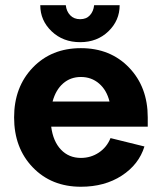

<svg xmlns="http://www.w3.org/2000/svg" viewBox="-20 -710 616 738"><path d="M34.2 -258.8Q34.2 -375.5 106 -450.2Q177.7 -524.9 291 -524.9Q404.3 -524.9 476.1 -450.2Q547.9 -375.5 547.9 -258.8V-223.1H176.8Q184.1 -166.5 214.4 -134.8Q244.6 -103 291 -103Q329.1 -103 359.9 -123.5Q390.6 -144 404.8 -179.2L535.2 -147Q513.7 -77.6 448 -34.9Q382.3 7.8 291 7.8Q177.7 7.8 106 -66.7Q34.2 -141.1 34.2 -258.8ZM291 -414.1Q251 -414.1 222.7 -389.4Q194.3 -364.7 182.1 -319.8H400.9Q390.1 -363.8 360.8 -388.9Q331.5 -414.1 291 -414.1ZM288.1 -547.9Q222.2 -547.9 178.5 -589.6Q134.8 -631.3 134.8 -689.9H232.9Q235.4 -666.5 249.8 -651.4Q264.2 -636.2 288.1 -636.2Q312 -636.2 325.7 -651.4Q339.4 -666.5 341.8 -689.9H439.9Q439.9 -631.3 396.7 -589.6Q353.5 -547.9 288.1 -547.9Z"/></svg>

Font: LT Superior
Style: Bold
Weight: 400
Designer: Daniel Lyons
Foundry: LyonsType
Version: Version 1.000